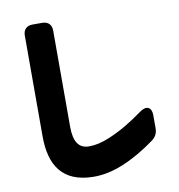

<svg xmlns="http://www.w3.org/2000/svg" viewBox="-90 -825 932 1000"><g transform="rotate(-10 376.0 -325.0)"><path d="M320 93C412 95 495 60 574 14C600 -1 627 -19 656 -40C677 -56 686 -75 686 -101V-170C686 -211 659 -225 624 -200C556 -151 502 -119 441 -93C396 -74 362 -67 329 -67C274 -67 249 -106 249 -185V-693C249 -725 231 -743 199 -743H149C117 -743 99 -725 99 -693V-160C99 -3 164 90 320 93Z"/></g></svg>

Font: コーポレート・ロゴ（ラウンド）ver3 Bold
Style: Regular
Weight: 700
Designer: [KANA_main] LOGOTYPE.JP [Source Han Sans] Ryoko NISHIZUKA 西塚涼子 (kana, bopomofo & ideographs); Paul D. Hunt (Latin, Greek
Version: Version 12.001;FEAKit 1.0